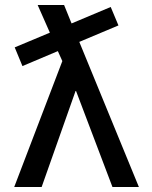

<svg xmlns="http://www.w3.org/2000/svg" viewBox="-20 -750 609 770"><path d="M283 -385 147 0H37L230 -505L212 -545L70 -485L39 -560L180 -619L131 -730H237L267 -656L424 -722L455 -648L298 -582L537 0H431L285 -385Z"/></svg>

Font: M PLUS 1p Medium
Style: Regular
Weight: 500
Version: Version 1.062